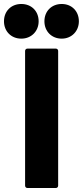

<svg xmlns="http://www.w3.org/2000/svg" viewBox="-79 -944 416 964"><path d="M28 -750C78 -750 115 -787 115 -837C115 -888 79 -924 28 -924C-23 -924 -59 -888 -59 -837C-59 -787 -23 -750 28 -750ZM231 -750C280 -750 317 -787 317 -837C317 -888 281 -924 231 -924C180 -924 144 -888 144 -837C144 -787 180 -750 231 -750ZM59 0H201C208 0 213 -5 213 -12V-688C213 -695 208 -700 201 -700H59C52 -700 47 -695 47 -688V-12C47 -5 52 0 59 0Z"/></svg>

Font: Barlow Semi Condensed ExtraBold
Style: Regular
Weight: 800
Width: 4
Designer: Jeremy Tribby
Foundry: Tribby Type
Version: Version 1.422;hotconv 1.0.109;makeotfexe 2.5.65596